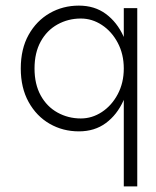

<svg xmlns="http://www.w3.org/2000/svg" viewBox="-20 -467 556 684"><path d="M421 197H469V-438H421ZM54 -223Q54 -154 82 -103.5Q110 -53 157 -26Q204 1 261 1Q317 1 357 -28.5Q397 -58 420 -109Q443 -160 443 -223Q443 -287 420 -337.5Q397 -388 357 -417.5Q317 -447 261 -447Q204 -447 157 -420Q110 -393 82 -343Q54 -293 54 -223ZM103 -223Q103 -279 125 -319Q147 -359 185 -380Q223 -401 268 -401Q308 -401 343 -378Q378 -355 399.5 -314.5Q421 -274 421 -223Q421 -172 399.5 -131.5Q378 -91 343 -68Q308 -45 268 -45Q223 -45 185 -66Q147 -87 125 -127Q103 -167 103 -223Z"/></svg>

Font: SpinnyJost
Style: Regular
Weight: 300
Version: Version 3.710